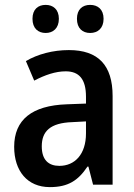

<svg xmlns="http://www.w3.org/2000/svg" viewBox="-20 -756 550 786"><path d="M113 -679C113 -640 136 -621 167 -621C197 -621 221 -640 221 -679C221 -718 197 -736 167 -736C136 -736 113 -718 113 -679ZM295 -679C295 -640 318 -621 349 -621C380 -621 404 -640 404 -679C404 -718 380 -736 349 -736C318 -736 295 -718 295 -679ZM262 -551C196 -551 134 -534 86 -506L120 -426C164 -449 207 -464 249 -464C303 -464 332 -433 332 -360V-332L253 -329C111 -324 38 -266 38 -155C38 -56 92 10 184 10C259 10 300 -17 338 -74H342L361 0H441V-363C441 -489 382 -551 262 -551ZM332 -259V-210C332 -124 286 -77 223 -77C179 -77 151 -101 151 -157C151 -218 185 -253 276 -256Z"/></svg>

Font: Noto Sans UI SemiCondensed Medium
Style: Regular
Weight: 500
Width: 4
Designer: Monotype Design Team
Foundry: Monotype Imaging Inc.
Version: Version 1.901